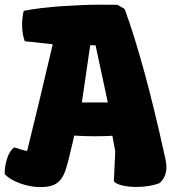

<svg xmlns="http://www.w3.org/2000/svg" viewBox="-30 -777 736 808"><path d="M84 -141.1Q131.3 -331.5 191.9 -590.8L74.2 -603.5Q63 -634.3 63 -673.3Q63 -703.1 69.8 -731.4Q140.6 -745.1 233.2 -751.2Q325.7 -757.3 392.1 -757.3Q439.9 -757.3 463.9 -756.8L494.6 -739.3Q576.7 -514.2 661.1 -130.4Q662.1 -126.5 664.8 -114.7Q667.5 -103 668.9 -92.5Q670.4 -82 670.4 -72.8Q670.4 -31.7 641.1 -6.3Q600.1 9.8 542 9.8Q514.6 9.8 486.8 3.9Q459 -2 449.2 -14.2L455.1 -140.1L442.9 -205.6Q411.1 -203.6 368.2 -203.6Q322.3 -203.6 282.2 -206.5L276.4 -180.2Q257.3 -95.2 245.4 -59.6Q233.4 -23.9 210.2 -6.8Q187 10.3 141.1 10.3Q111.3 10.3 81.1 2.7Q50.8 -4.9 26.4 -17.6Q2 -30.3 -10.3 -44.9Q-10.3 -80.1 0.5 -111.8Q11.2 -143.6 29.8 -156.7Q59.6 -147 84 -141.1ZM372.1 -586.4H349.6L314.5 -345.7H423.8Z"/></svg>

Font: Kavoon
Style: Regular
Weight: 400
Designer: Viktoriya Grabowska
Foundry: Viktoriya Grabowska
Version: Version 1.004; ttfautohint (v1.4.1)